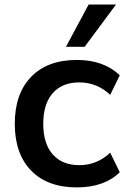

<svg xmlns="http://www.w3.org/2000/svg" viewBox="-20 -813 559 843"><path d="M317.4 9.8Q188.5 9.8 116.7 -64Q44.9 -137.7 44.9 -269.5Q44.9 -401.4 116.7 -475.6Q188.5 -549.8 317.4 -549.8Q435.5 -549.8 505.9 -482.4L463.9 -396.5Q406.2 -451.2 328.1 -451.2Q252.9 -451.2 211.4 -403.8Q169.9 -356.4 169.9 -269.5Q169.9 -182.6 211.4 -135.3Q252.9 -87.9 328.1 -87.9Q406.2 -87.9 463.9 -142.6L505.9 -56.6Q437.5 9.8 317.4 9.8ZM269.5 -607.4 369.1 -793H489.3L351.6 -607.4Z"/></svg>

Font: Min Sans SemiBold
Style: Regular
Weight: 600
Designer: Jinseong-Kim, NotoSansCJK, Nunito
Foundry: Jinseong-Kim
Version: Version 1.400;Glyphs 3.1.2 (3151)